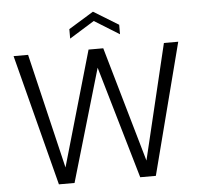

<svg xmlns="http://www.w3.org/2000/svg" viewBox="-59 -966 1072 1028"><g transform="rotate(-5 476.5 -452.5)"><path d="M34 0ZM34 0ZM737 0H653L477 -604L300 0H216L34 -705H112L259 -87L437 -705H516L694 -86L842 -705H919ZM612 -772 478 -855 344 -772V-823L478 -905L612 -823Z"/></g></svg>

Font: Ulagadi Sans Light
Style: Regular
Weight: 300
Designer: Ninad Kale (Devanagari), Jonny Pinhorn (Latin)
Foundry: Indian Type Foundry
Version: Version 3.01;March 29, 2020;FontCreator 12.0.0.2522 64-bit; 